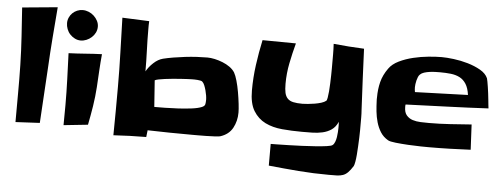

<svg xmlns="http://www.w3.org/2000/svg" viewBox="-54 -901 3084 1180"><g transform="rotate(5 1487.5 -310.5)"><path d="M257.8 -751Q250 -656.2 242.7 -562.5Q235.4 -468.8 230.5 -374Q225.6 -288.1 220.2 -203.6Q214.8 -119.1 210 -33.2L60.5 -25.4Q60.5 -114.3 61 -201.7Q61.5 -289.1 59.6 -377.9Q57.6 -466.8 51.8 -554.2Q45.9 -641.6 40 -730.5Z M513.7 -653.3Q513.7 -633.8 505.4 -616.7Q497.1 -599.6 482.9 -586.9Q468.8 -574.2 451.2 -566.9Q433.6 -559.6 416 -559.6Q396.5 -559.6 379.4 -568.4Q362.3 -577.1 349.6 -590.8Q336.9 -604.5 330.1 -622.6Q323.2 -640.6 323.2 -659.2Q323.2 -677.7 330.6 -693.8Q337.9 -710 350.1 -721.7Q362.3 -733.4 378.4 -740.2Q394.5 -747.1 413.1 -747.1Q431.6 -747.1 449.7 -739.7Q467.8 -732.4 481.9 -719.2Q496.1 -706.1 504.9 -689Q513.7 -671.9 513.7 -653.3ZM553.7 -487.3Q548.8 -435.5 545.9 -384.8Q543 -334 540 -283.2Q536.1 -223.6 526.9 -165Q517.6 -106.4 505.9 -47.9L356.4 -32.2Q356.4 -63.5 356.9 -93.8Q357.4 -124 357.4 -155.3Q357.4 -235.4 354.5 -315.4Q351.6 -395.5 348.6 -475.6Q400.4 -477.5 450.7 -481.4Q501 -485.4 553.7 -487.3Z M1420.9 -203.1Q1420.9 -150.4 1397.5 -107.4Q1374 -64.5 1321.3 -47.9Q1313.5 -45.9 1289.1 -44.4Q1264.6 -43 1236.3 -42.5Q1208 -42 1182.6 -42Q1157.2 -42 1149.4 -42Q1080.1 -42 1011.2 -43Q942.4 -43.9 874 -45.9L869.1 -3.9Q819.3 -3.9 768.6 -2Q717.8 0 667 2.9Q668 -72.3 668.5 -146.5Q668.9 -220.7 668.9 -295.9Q668.9 -403.3 665.5 -509.3Q662.1 -615.2 659.2 -721.7L825.2 -714.8Q824.2 -702.1 824.2 -689Q824.2 -675.8 824.2 -662.1Q824.2 -597.7 826.7 -533.7Q829.1 -469.7 829.1 -405.3Q844.7 -433.6 872.1 -459Q899.4 -484.4 929.7 -492.2Q957 -499 992.2 -504.9Q1027.3 -510.7 1064 -515.1Q1100.6 -519.5 1136.7 -521.5Q1172.9 -523.4 1201.2 -523.4Q1221.7 -523.4 1246.6 -518.1Q1271.5 -512.7 1295.9 -502.9Q1320.3 -493.2 1340.3 -479Q1360.4 -464.8 1372.1 -446.3Q1381.8 -429.7 1391.1 -397Q1400.4 -364.3 1406.7 -327.6Q1413.1 -291 1417 -256.8Q1420.9 -222.7 1420.9 -203.1ZM1215.8 -264.6Q1215.8 -274.4 1213.4 -290Q1210.9 -305.7 1206.5 -321.8Q1202.1 -337.9 1196.3 -352.1Q1190.4 -366.2 1182.6 -373Q1178.7 -377 1169.9 -378.4Q1161.1 -379.9 1151.9 -380.9Q1142.6 -381.8 1133.3 -381.8Q1124 -381.8 1119.1 -381.8Q1110.4 -381.8 1091.8 -380.9Q1073.2 -379.9 1049.8 -378.4Q1026.4 -377 1000.5 -374.5Q974.6 -372.1 952.1 -369.1Q929.7 -366.2 913.1 -362.8Q896.5 -359.4 890.6 -355.5L902.3 -192.4Q927.7 -192.4 967.3 -192.9Q1006.8 -193.4 1049.3 -195.8Q1091.8 -198.2 1131.3 -203.1Q1170.9 -208 1194.3 -217.8Q1210.9 -224.6 1213.4 -236.3Q1215.8 -248 1215.8 -264.6Z M2174.8 -192.4Q2174.8 -181.6 2174.8 -161.1Q2174.8 -140.6 2173.8 -114.7Q2172.9 -88.9 2171.4 -61Q2169.9 -33.2 2168 -8.3Q2166 16.6 2162.6 35.6Q2159.2 54.7 2155.3 62.5Q2138.7 88.9 2124.5 103Q2110.4 117.2 2093.8 123Q2077.1 128.9 2056.2 129.4Q2035.2 129.9 2006.8 129.9Q1913.1 129.9 1820.3 122.6Q1727.5 115.2 1634.8 105.5V-28.3Q1643.6 -28.3 1673.3 -28.8Q1703.1 -29.3 1743.2 -30.3Q1783.2 -31.2 1828.1 -33.2Q1873 -35.2 1912.1 -38.1Q1951.2 -41 1979.5 -44.9Q2007.8 -48.8 2014.6 -54.7Q2023.4 -61.5 2028.8 -75.7Q2034.2 -89.8 2036.6 -105.5Q2039.1 -121.1 2040 -136.7Q2041 -152.3 2041 -162.1Q2041 -171.9 2041 -180.7Q2041 -189.5 2040 -200.2Q2025.4 -167 2001 -150.4Q1976.6 -133.8 1946.3 -127Q1916 -120.1 1882.8 -119.6Q1849.6 -119.1 1819.3 -119.1Q1755.9 -119.1 1696.8 -124.5Q1637.7 -129.9 1592.3 -152.3Q1546.9 -174.8 1519 -220.2Q1491.2 -265.6 1491.2 -345.7Q1491.2 -424.8 1502 -503.4Q1512.7 -582 1529.3 -659.2L1735.4 -657.2Q1718.8 -595.7 1706.1 -532.2Q1693.4 -468.8 1693.4 -404.3Q1693.4 -370.1 1698.2 -348.6Q1703.1 -327.1 1715.8 -314Q1728.5 -300.8 1751 -295.9Q1773.4 -291 1807.6 -291Q1821.3 -291 1841.3 -293Q1861.3 -294.9 1882.3 -298.3Q1903.3 -301.8 1922.4 -307.6Q1941.4 -313.5 1952.1 -322.3Q1956.1 -325.2 1959 -341.8Q1961.9 -358.4 1963.9 -381.3Q1965.8 -404.3 1966.8 -430.7Q1967.8 -457 1968.3 -480.5Q1968.8 -503.9 1968.8 -521Q1968.8 -538.1 1968.8 -543Q1968.8 -576.2 1968.8 -608.9Q1968.8 -641.6 1966.8 -674.8Q2014.6 -669.9 2061 -666.5Q2107.4 -663.1 2155.3 -661.1Q2159.2 -566.4 2163.6 -473.6Q2168 -380.9 2172.9 -286.1Q2174.8 -262.7 2174.8 -238.8Q2174.8 -214.8 2174.8 -192.4Z M2949.2 -362.3Q2821.3 -355.5 2694.3 -351.1Q2567.4 -346.7 2439.5 -341.8Q2438.5 -337.9 2438.5 -334Q2438.5 -330.1 2438.5 -326.2Q2438.5 -293 2453.6 -275.4Q2468.8 -257.8 2491.2 -250.5Q2513.7 -243.2 2541 -242.2Q2568.4 -241.2 2591.8 -241.2Q2657.2 -241.2 2722.7 -245.6Q2788.1 -250 2854.5 -254.9L2862.3 -99.6Q2797.9 -96.7 2733.9 -94.7Q2669.9 -92.8 2605.5 -92.8Q2591.8 -92.8 2555.2 -93.3Q2518.6 -93.8 2477.1 -96.2Q2435.5 -98.6 2399.4 -102.5Q2363.3 -106.4 2351.6 -113.3Q2321.3 -130.9 2304.2 -158.2Q2287.1 -185.5 2277.8 -217.8Q2268.6 -250 2265.1 -283.7Q2261.7 -317.4 2260.7 -348.6Q2259.8 -353.5 2260.3 -358.9Q2260.7 -364.3 2260.7 -369.1Q2260.7 -420.9 2272 -465.3Q2283.2 -509.8 2313.5 -551.8Q2334 -581.1 2374 -600.6Q2414.1 -620.1 2460.9 -631.3Q2507.8 -642.6 2554.7 -647Q2601.6 -651.4 2635.7 -651.4Q2666 -651.4 2710 -646Q2753.9 -640.6 2797.4 -627.9Q2840.8 -615.2 2876 -595.2Q2911.1 -575.2 2923.8 -545.9Q2925.8 -540 2928.2 -525.9Q2930.7 -511.7 2933.6 -493.7Q2936.5 -475.6 2939 -455.1Q2941.4 -434.6 2943.4 -416Q2945.3 -397.5 2946.8 -382.8Q2948.2 -368.2 2949.2 -362.3ZM2816.4 -433.6Q2810.5 -476.6 2794.4 -501.5Q2778.3 -526.4 2754.4 -538.6Q2730.5 -550.8 2699.7 -554.2Q2668.9 -557.6 2633.8 -557.6Q2622.1 -557.6 2604.5 -557.1Q2586.9 -556.6 2569.3 -554.2Q2551.8 -551.8 2536.1 -546.9Q2520.5 -542 2511.7 -533.2Q2504.9 -527.3 2500.5 -517.1Q2496.1 -506.8 2493.2 -495.1Q2490.2 -483.4 2488.8 -472.2Q2487.3 -460.9 2487.3 -453.1Q2487.3 -437.5 2490.2 -422.9Z"/></g></svg>

Font: Slackey
Style: Regular
Weight: 400
Designer: Squid
Foundry: Font Diner, Inc DBA Sideshow
Version: Version 1.000